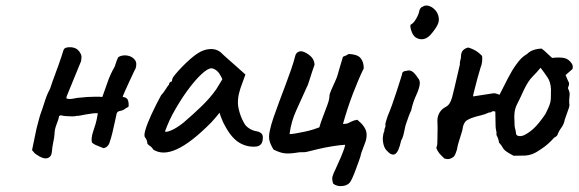

<svg xmlns="http://www.w3.org/2000/svg" viewBox="-20 -563 2058 683"><path d="M401 -360Q415 -368 432 -365.5Q449 -363 459 -351Q469 -339 462 -318Q462 -320 456 -307Q450 -294 441.5 -276Q433 -258 426 -242Q419 -226 417 -221V-218Q432 -217 435.5 -205.5Q439 -194 437 -183Q427 -178 422 -174Q417 -170 406 -168Q403 -168 399.5 -165.5Q396 -163 395 -159Q393 -151 389 -131.5Q385 -112 380 -91.5Q375 -71 370 -57Q368 -49 362 -43Q356 -37 348 -36Q328 -44 321 -47Q314 -50 308 -55Q305 -60 306 -71Q307 -82 311 -94Q316 -109 320 -122Q324 -135 328 -160Q321 -161 309.5 -159.5Q298 -158 286 -156Q274 -154 265 -152Q256 -150 253 -151Q248 -149 236.5 -149Q225 -149 214 -150Q203 -151 196 -153L190 -150Q189 -140 181.5 -121.5Q174 -103 174 -86Q173 -73 169.5 -57Q166 -41 165 -27Q164 -5 149 -0.5Q134 4 110 -13Q105 -16 101.5 -20Q98 -24 94 -29L110 -106Q114 -120 117 -132.5Q120 -145 124 -157Q132 -179 139.5 -203Q147 -227 157 -245Q158 -246 161 -256Q164 -266 168.5 -278Q173 -290 176 -298Q179 -306 178 -304Q181 -311 187.5 -329.5Q194 -348 199.5 -364.5Q205 -381 205 -382Q207 -390 213 -392.5Q219 -395 225 -395Q247 -396 258 -384.5Q269 -373 270 -361Q269 -355 269 -350Q269 -345 267 -342L217 -220L216 -213Q226 -209 242.5 -212.5Q259 -216 269 -216Q274 -217 290 -218Q306 -219 322 -219Q338 -219 344 -218Q355 -248 363.5 -273Q372 -298 388 -326Q389 -328 392.5 -339.5Q396 -351 401 -360Z M525 -31Q521 -39 512.5 -44.5Q504 -50 504 -54Q504 -58 502 -64Q500 -70 496 -74Q491 -80 497.5 -102Q504 -124 519 -156.5Q534 -189 553 -224Q561 -232 569 -245Q577 -258 581 -262Q581 -266 584 -269.5Q587 -273 591 -273L593 -282Q594 -287 604 -299Q614 -311 628 -325.5Q642 -340 657.5 -353.5Q673 -367 683 -373Q704 -387 726.5 -388.5Q749 -390 765 -377Q768 -374 776 -366.5Q784 -359 795 -349.5Q806 -340 816 -331L853 -298L835 -248Q822 -208 828.5 -178Q835 -148 848 -126Q853 -115 866 -106.5Q879 -98 893 -96Q901 -95 908 -90Q915 -85 915 -74Q915 -59 909.5 -51.5Q904 -44 894 -42Q861 -38 832 -55Q803 -72 779 -118Q775 -124 768.5 -140.5Q762 -157 761 -162Q757 -157 747.5 -145.5Q738 -134 732 -128Q661 -56 610 -32.5Q559 -9 525 -31ZM567 -96Q569 -91 588.5 -99Q608 -107 633 -127Q667 -156 697.5 -185.5Q728 -215 749 -245L771 -281Q761 -304 750.5 -312Q740 -320 732 -320Q719 -320 696 -298.5Q673 -277 646 -240Q619 -203 593 -155Q582 -134 574.5 -115Q567 -96 567 -96Z M1165 90Q1160 74 1163 64Q1166 54 1173 40Q1177 30 1185.5 12Q1194 -6 1200.5 -23.5Q1207 -41 1208 -48Q1189 -47 1164 -43Q1139 -39 1115 -33.5Q1091 -28 1072 -23Q1064 -21 1054.5 -21.5Q1045 -22 1036 -20Q1011 -16 994 -17.5Q977 -19 953 -31Q942 -49 938.5 -63Q935 -77 940 -99Q944 -119 953 -145Q962 -171 973 -200.5Q984 -230 995 -259Q1006 -288 1015.5 -315.5Q1025 -343 1030 -363Q1032 -373 1039.5 -377.5Q1047 -382 1056 -380Q1070 -376 1084 -364Q1098 -352 1099 -333Q1096 -325 1090.5 -308.5Q1085 -292 1080 -275.5Q1075 -259 1070 -250Q1052 -209 1034 -170.5Q1016 -132 1010 -86Q1018 -86 1032.5 -88.5Q1047 -91 1063.5 -94.5Q1080 -98 1094.5 -102.5Q1109 -107 1116 -110Q1120 -125 1128.5 -147Q1137 -169 1144.5 -189.5Q1152 -210 1152 -222Q1152 -228 1158 -242Q1164 -256 1171 -271Q1178 -286 1180 -293Q1185 -311 1190 -327.5Q1195 -344 1200 -361Q1205 -363 1210.5 -365.5Q1216 -368 1220 -371Q1251 -370 1262.5 -356.5Q1274 -343 1274 -320Q1255 -281 1235.5 -230Q1216 -179 1200 -122Q1212 -122 1218.5 -125Q1225 -128 1232 -131.5Q1239 -135 1251 -137Q1256 -132 1262 -127Q1268 -122 1272 -116Q1283 -102 1284 -87.5Q1285 -73 1280 -58.5Q1275 -44 1269.5 -30.5Q1264 -17 1262 -6Q1261 -2 1256 11.5Q1251 25 1245 41.5Q1239 58 1233 71Q1227 84 1223 88Q1213 98 1195 99Q1177 100 1165 90Z M1356 -27Q1348 -35 1344.5 -48.5Q1341 -62 1342 -75Q1343 -88 1347 -96Q1347 -104 1349.5 -108.5Q1352 -113 1351 -117Q1350 -121 1353 -131Q1356 -141 1359 -150Q1366 -166 1374.5 -189.5Q1383 -213 1390.5 -236.5Q1398 -260 1403.5 -277Q1409 -294 1410 -298Q1410 -310 1426 -311Q1438 -315 1447.5 -308Q1457 -301 1467 -285Q1475 -277 1473 -262Q1471 -247 1460 -223Q1456 -215 1450.5 -199Q1445 -183 1443 -171Q1439 -163 1433.5 -148.5Q1428 -134 1424 -121Q1422 -116 1420 -105Q1418 -94 1415 -82.5Q1412 -71 1407 -63Q1398 -22 1385.5 -15Q1373 -8 1356 -27ZM1457 -431Q1450 -437 1445.5 -447.5Q1441 -458 1440 -466.5Q1439 -475 1442 -476Q1451 -480 1460.5 -496.5Q1470 -513 1472 -526Q1473 -530 1476 -534Q1479 -538 1483 -539Q1495 -547 1510 -540.5Q1525 -534 1535 -518Q1544 -499 1540 -484Q1536 -469 1518 -447Q1503 -427 1487 -424Q1471 -421 1457 -431Z M1561 1Q1549 -10 1542.5 -18Q1536 -26 1532 -37Q1535 -44 1535.5 -50.5Q1536 -57 1536 -66Q1536 -82 1536.5 -97.5Q1537 -113 1536 -129Q1535 -145 1541.5 -158.5Q1548 -172 1561 -180Q1573 -186 1578.5 -194Q1584 -202 1588 -216Q1593 -235 1596.5 -250Q1600 -265 1604.5 -284.5Q1609 -304 1616 -334Q1615 -341 1617.5 -348.5Q1620 -356 1620 -363Q1620 -388 1646 -394Q1658 -390 1665 -386.5Q1672 -383 1678.5 -378.5Q1685 -374 1695 -364Q1696 -355 1695 -344Q1694 -333 1689 -321Q1683 -302 1677.5 -281Q1672 -260 1667 -240Q1666 -235 1664.5 -230Q1663 -225 1663 -220L1734 -231Q1739 -232 1745 -230Q1751 -228 1757 -226Q1771 -254 1786.5 -284Q1802 -314 1816 -333Q1826 -347 1834.5 -355.5Q1843 -364 1855 -371Q1865 -381 1879 -385.5Q1893 -390 1907 -390Q1913 -385 1917.5 -381.5Q1922 -378 1925 -374.5Q1928 -371 1932.5 -367.5Q1937 -364 1944 -357Q1972 -360 1987.5 -356.5Q2003 -353 2014 -337Q2017 -333 2017.5 -326.5Q2018 -320 2016 -317L1992 -296Q1995 -290 1997.5 -283Q2000 -276 2004 -269Q2005 -261 2002.5 -256.5Q2000 -252 2001 -247Q2008 -235 2006 -221Q2004 -207 2005 -195Q2007 -189 2003 -177Q1999 -165 1994.5 -153Q1990 -141 1989 -137Q1986 -121 1977 -109Q1968 -97 1963 -83Q1961 -79 1957.5 -77Q1954 -75 1951 -73Q1929 -48 1904 -32Q1887 -20 1873.5 -15Q1860 -10 1845 -9.5Q1830 -9 1807 -9Q1786 -20 1778.5 -26Q1771 -32 1768 -38.5Q1765 -45 1755 -56Q1754 -68 1746 -83Q1747 -91 1745 -99Q1743 -107 1743 -114L1742 -166Q1733 -169 1729 -165.5Q1725 -162 1720 -163Q1705 -156 1690 -152.5Q1675 -149 1666 -146Q1656 -143 1648 -139Q1640 -135 1637 -132Q1628 -122 1626 -107Q1626 -103 1621.5 -89Q1617 -75 1612.5 -60Q1608 -45 1607 -39Q1607 -34 1602 -20.5Q1597 -7 1592 -4Q1585 1 1578 2.5Q1571 4 1561 1ZM1844 -82Q1861 -90 1878.5 -106Q1896 -122 1920 -157Q1930 -177 1934.5 -188.5Q1939 -200 1939.5 -212Q1940 -224 1940 -245Q1939 -271 1927.5 -288Q1916 -305 1903 -322Q1889 -305 1874 -290Q1859 -275 1844 -244Q1831 -215 1819 -191.5Q1807 -168 1810 -133Q1810 -113 1812.5 -105Q1815 -97 1816 -86Q1818 -80 1826.5 -79Q1835 -78 1844 -82Z"/></svg>

Font: Caveat Medium
Style: Regular
Weight: 500
Designer: Pablo Impallari
Foundry: Pablo Impallari
Version: Version 2.000